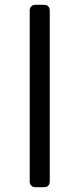

<svg xmlns="http://www.w3.org/2000/svg" viewBox="-20 -770 329 795"><path d="M126 5Q116 5 109.5 -1.5Q103 -8 103 -18V-727Q103 -737 109.5 -743.5Q116 -750 126 -750H163Q174 -750 180 -743.5Q186 -737 186 -727V-18Q186 -8 180 -1.5Q174 5 163 5Z"/></svg>

Font: Rubik
Style: Italic
Weight: 400
Italic angle: -12°
Designer: Hubert and Fischer
Foundry: Hubert and Fischer
Version: Version 2.300;gftools[0.9.30]